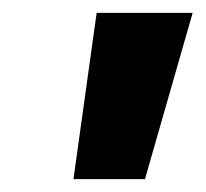

<svg xmlns="http://www.w3.org/2000/svg" viewBox="-20 -734 319 298"><path d="M94 -456H205L279 -714H130Z"/></svg>

Font: Noto Sans SemiCondensed ExtraBold
Style: Italic
Weight: 800
Width: 4
Italic angle: -12°
Designer: Monotype Design Team
Foundry: Monotype Imaging Inc.
Version: Version 2.013